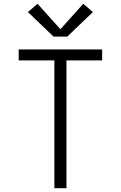

<svg xmlns="http://www.w3.org/2000/svg" viewBox="-20 -997 640 1017"><path d="M268 0V-677H79V-735H521V-677H332V0ZM264 -803 128 -933 179 -977 300 -842 421 -977 472 -933 336 -803Z"/></svg>

Font: Iosevka SS04 Light Extended
Style: Regular
Weight: 300
Width: 7
Monospace: yes
Designer: Belleve Invis
Foundry: Belleve Invis
Version: Version 19.0.0; ttfautohint (v1.8.4)